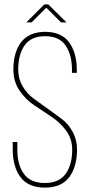

<svg xmlns="http://www.w3.org/2000/svg" viewBox="-20 -850 409 875"><path d="M191 -815 124 -748H100L182 -830H200L283 -748H258ZM185 -705Q260 -705 295 -657Q330 -609 330 -531V-518H308V-532Q308 -600 279 -642.5Q250 -685 186 -685Q121 -685 92 -643Q63 -601 63 -533Q63 -491 83 -457Q103 -423 132.5 -401.5Q162 -380 197 -355Q232 -330 261.5 -308Q291 -286 311 -249.5Q331 -213 331 -169Q331 -90 295.5 -42.5Q260 5 184 5Q109 5 73.5 -42.5Q38 -90 38 -169V-203H59V-168Q59 -99 89 -57.5Q119 -16 184 -16Q249 -16 279 -57.5Q309 -99 309 -168Q309 -217 281.5 -254.5Q254 -292 214.5 -318Q175 -344 135.5 -370.5Q96 -397 68.5 -438Q41 -479 41 -532Q41 -612 76.5 -658Q112 -704 185 -705Z"/></svg>

Font: Bebas Neue Light
Style: Regular
Weight: 300
Designer: Ryoichi Tsunekawa
Foundry: Ryoichi Tsunekawa
Version: Version 001.003; ttfautohint (v1.5.65-e2d9)